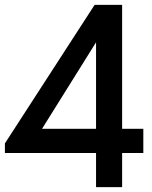

<svg xmlns="http://www.w3.org/2000/svg" viewBox="-32 -770 625 790"><path d="M363.2 -140.5H-11.8V-180L357.3 -750H470.5V-240H557.7V-140.5H470.5V0H363.2ZM363.2 -595.9 140.9 -240H363.2Z"/></svg>

Font: Spartan MB SemBd
Style: Regular
Weight: 600
Designer: Matt Bailey, Mirko Velimirovic
Foundry: Matt Bailey
Version: Version 1.005